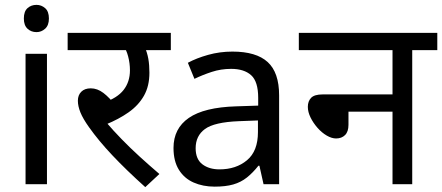

<svg xmlns="http://www.w3.org/2000/svg" viewBox="-20 -757 1817 789"><path d="M173 -536V0H85V-536ZM130 -737Q150 -737 165.5 -723.5Q181 -710 181 -681Q181 -653 165.5 -639Q150 -625 130 -625Q108 -625 93 -639Q78 -653 78 -681Q78 -710 93 -723.5Q108 -737 130 -737Z M542 -551 574 -566Q585 -541 589.5 -515.5Q594 -490 594 -458Q594 -403 571.5 -363.5Q549 -324 508.5 -295.5Q468 -267 414 -245L416 -255Q444 -222 479.5 -185.5Q515 -149 554.5 -113Q594 -77 635 -42L577 12Q498 -59 441.5 -119Q385 -179 346 -234Q321 -269 310.5 -295Q300 -321 300 -343Q300 -366 314 -380Q328 -394 353 -394Q380 -394 405 -375Q430 -356 455 -323L405 -335Q462 -354 488 -387.5Q514 -421 514 -468Q514 -497 506.5 -525.5Q499 -554 488 -565L533 -551H258V-622H682V-551Z M935 -545Q1033 -545 1080 -502Q1127 -459 1127 -365V0H1063L1046 -76H1042Q1019 -47 994.5 -27.5Q970 -8 938.5 1Q907 10 862 10Q814 10 775.5 -7Q737 -24 715 -59.5Q693 -95 693 -149Q693 -229 756 -272.5Q819 -316 950 -320L1041 -323V-355Q1041 -422 1012 -448Q983 -474 930 -474Q888 -474 850 -461.5Q812 -449 779 -433L752 -499Q787 -518 835 -531.5Q883 -545 935 -545ZM961 -259Q861 -255 822.5 -227Q784 -199 784 -148Q784 -103 811.5 -82Q839 -61 882 -61Q950 -61 995 -98.5Q1040 -136 1040 -214V-262Z M1208 -622H1777V-551H1674V0H1593V-298H1412V-244Q1412 -216 1398 -202Q1384 -188 1361 -188Q1343 -188 1322.5 -200Q1302 -212 1284.5 -232Q1267 -252 1256 -274.5Q1245 -297 1245 -318Q1245 -341 1258.5 -355Q1272 -369 1306 -369H1593V-551H1208Z"/></svg>

Font: hindi115
Style: Book
Weight: 400
Designer: Jelle Bosma - Monotype Design Team
Foundry: Monotype Imaging Inc.
Version: Version 2.003